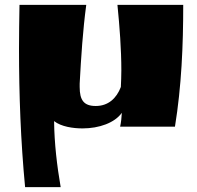

<svg xmlns="http://www.w3.org/2000/svg" viewBox="-20 -520 807 788"><path d="M462 -500C471 -410 478 -318 478 -231C478 -208 477 -185 476 -163C458 -116 424 -85 373 -85C324 -85 307 -109 307 -163V-177C313 -288 320 -396 334 -500H60C59 -440 58 -380 58 -320C58 -131 65 60 83 248H229C214 161 203 69 202 -23C231 0 280 7 319 7C387 7 451 -16 480 -57C479 -38 477 -18 473 0H698C725 -166 732 -334 732 -500Z"/></svg>

Font: Ruslan Display
Style: Regular
Weight: 400
Designer: Denis Masharov, Vladimir Rabdu
Foundry: Denis Masharov, Vladimir Rabdu
Version: Version 1.001